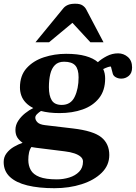

<svg xmlns="http://www.w3.org/2000/svg" viewBox="-21 -781 722 1020"><path d="M268.1 218.8Q184.6 218.8 124 203.9Q63.5 189 31 158.2Q-1.5 127.4 -1.5 79.6Q-1.5 53.2 13.9 33Q29.3 12.7 52.7 -1Q76.2 -14.6 99.1 -22.5Q80.6 -35.2 70.8 -51Q61 -66.9 61 -90.8Q61 -116.7 75.7 -139.2Q90.3 -161.6 112.3 -179.2Q134.3 -196.8 155.8 -207Q131.3 -219.2 115.5 -236.1Q99.6 -252.9 92.3 -273.4Q85 -293.9 85 -316.4Q85 -379.9 120.6 -419.2Q156.2 -458.5 212.4 -476.8Q268.6 -495.1 330.1 -495.1Q391.6 -495.1 433.3 -483.4Q475.1 -471.7 499 -450.7Q517.6 -467.8 546.1 -482.7Q574.7 -497.6 606.4 -497.6Q635.7 -497.6 658.2 -478.3Q680.7 -459 680.7 -422.4Q680.7 -392.6 663.1 -377.9Q645.5 -363.3 623.5 -363.3Q607.4 -363.3 594.5 -370.4Q581.5 -377.4 578.1 -389.6Q575.7 -398.9 573.2 -408.2Q570.8 -417.5 568.4 -426.8Q564.9 -428.7 553 -424.8Q541 -420.9 527.3 -414.1Q532.7 -402.3 535.2 -389.9Q537.6 -377.4 537.6 -363.8Q537.6 -300.3 505.1 -259.5Q472.7 -218.8 418 -199.5Q363.3 -180.2 295.4 -180.2Q266.6 -180.2 241.9 -183.1Q217.3 -186 196.8 -191.4Q185.1 -184.1 175.8 -174.8Q166.5 -165.5 166.5 -156.2Q166.5 -143.1 178 -131.3Q189.5 -119.6 217.8 -116.2L366.7 -98.6Q474.6 -85.9 517.1 -51.8Q559.6 -17.6 559.6 42.5Q559.6 97.2 519.5 136.7Q479.5 176.3 413.3 197.5Q347.2 218.8 268.1 218.8ZM307.1 -223.6Q355 -223.6 375.7 -266.6Q396.5 -309.6 396.5 -370.1Q396.5 -413.6 378.7 -433.3Q360.8 -453.1 319.3 -453.1Q288.6 -453.1 271 -435.5Q253.4 -418 246.1 -387.5Q238.8 -356.9 238.8 -317.9Q238.8 -272.9 253.9 -248.3Q269 -223.6 307.1 -223.6ZM280.8 171.9Q314.9 171.9 346.9 162.1Q378.9 152.3 399.4 131.3Q419.9 110.4 419.9 77.1Q419.9 62.5 407.7 51.8Q395.5 41 373.8 33.7Q352.1 26.4 322.3 22.9L169.9 3.9Q163.6 2.9 157.5 2Q151.4 1 146 0Q137.2 11.7 133.3 29.3Q129.4 46.9 129.4 68.8Q129.4 99.1 142.6 122.6Q155.8 146 188.7 158.9Q221.7 171.9 280.8 171.9ZM167.5 -556.6 314.9 -736.3Q323.7 -747.6 338.9 -754.4Q354 -761.2 378.9 -761.2Q404.3 -761.2 417.2 -752.4Q430.2 -743.7 436.5 -731.9L528.8 -556.6H459L363.8 -659.7L239.7 -556.6Z"/></svg>

Font: Gelasio
Style: Italic
Weight: 400
Italic angle: -8.5°
Designer: Eben Sorkin
Foundry: Eben Sorkin
Version: Version 1.008